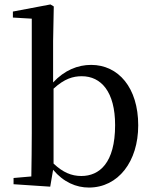

<svg xmlns="http://www.w3.org/2000/svg" viewBox="-20 -829 688 864"><path d="M380 15C512 15 602 -102 602 -265C602 -434 513 -537 390 -537C330 -537 270 -513 219 -458V-644L222 -800L207 -809L38 -777V-750L123 -745V-230C123 -175 122 -92 121 -35L41 -28V0L206 11L219 -65C266 -9 323 15 380 15ZM221 -430C270 -475 309 -486 348 -486C435 -486 498 -416 498 -266C498 -95 427 -37 346 -37C302 -37 263 -53 221 -93Z"/></svg>

Font: Noto Serif TC Medium
Style: Regular
Weight: 500
Designer: Ryoko NISHIZUKA 西塚涼子 (kana & ideographs); Frank Grießhammer (Latin, Greek & Cyrillic); Wenlong ZHANG 张文龙 (bopomofo); San
Foundry: Adobe
Version: Version 2.001;hotconv 1.1.0;makeotfexe 2.6.0